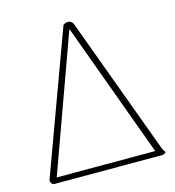

<svg xmlns="http://www.w3.org/2000/svg" viewBox="-105 -784 794 873"><g transform="rotate(-15 292.5 -348.0)"><path d="M46 0Q36 0 30.5 -8Q25 -16 28 -26L271 -688Q282 -696 293 -696Q302 -696 308.5 -691.5Q315 -687 318 -679L554 -39Q557 -29 561.5 -21.5Q566 -14 570 -9Q565 -4 560 -2Q555 0 550 0ZM57 -13 48 -26H539L530 -13L288 -674H296Z"/></g></svg>

Font: Arima Thin Thin
Style: Regular
Weight: 250
Version: Version 1.100